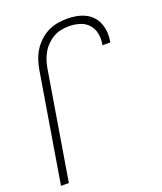

<svg xmlns="http://www.w3.org/2000/svg" viewBox="-138 -832 775 920"><g transform="rotate(-20 250.0 -371.5)"><path d="M53 0H13L105 -555Q109 -580 117 -604.5Q125 -629 138.5 -651Q152 -673 171.5 -691.5Q191 -710 214.5 -722Q238 -734 263.5 -738.5Q289 -743 313 -743Q337 -743 359.5 -739Q382 -735 402.5 -725.5Q423 -716 438.5 -700Q454 -684 462.5 -663Q471 -642 473 -618.5Q475 -595 471 -572L470 -565H430L431 -570Q436 -598 430.5 -625Q425 -652 407.5 -671Q390 -690 364 -698Q338 -706 310 -706Q290 -706 269.5 -702Q249 -698 230.5 -687.5Q212 -677 196.5 -661.5Q181 -646 170.5 -627.5Q160 -609 153.5 -589Q147 -569 144 -549Z"/></g></svg>

Font: Iosevka Extralight Oblique
Style: Regular
Weight: 200
Italic angle: -9°
Monospace: yes
Designer: Belleve Invis
Foundry: Belleve Invis
Version: Version 32.5.0; ttfautohint (v1.8.4)